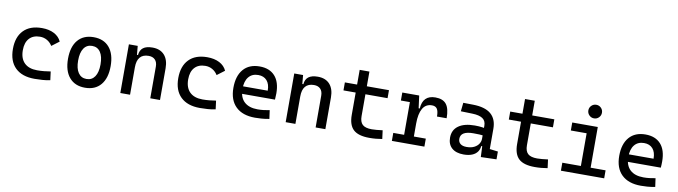

<svg xmlns="http://www.w3.org/2000/svg" viewBox="-35 -1372 7101 2010"><g transform="rotate(10 3515.5 -367.0)"><path d="M342.8 9.8Q210.4 9.8 138.4 -59.8Q66.4 -129.4 66.4 -259.8Q66.4 -386.7 134.5 -457Q202.6 -527.3 329.1 -527.3Q404.8 -527.3 458.7 -499.3Q512.7 -471.2 535.6 -419.9L456.1 -359.9Q434.1 -395.5 399.9 -415Q365.7 -434.6 325.2 -434.6Q252 -434.6 211.4 -390.4Q170.9 -346.2 170.9 -264.6Q170.9 -176.3 218.5 -129.6Q266.1 -83 354.5 -83Q390.6 -83 426.8 -86.4Q462.9 -89.8 497.1 -95.7L508.8 -4.9Q468.8 3.9 426 6.8Q383.3 9.8 342.8 9.8Z M878.9 9.8Q771.5 9.8 711.9 -60.5Q652.3 -130.9 652.3 -258.8Q652.3 -387.2 711.9 -457.3Q771.5 -527.3 878.9 -527.3Q986.8 -527.3 1046.1 -457.3Q1105.5 -387.2 1105.5 -258.8Q1105.5 -130.9 1046.1 -60.5Q986.8 9.8 878.9 9.8ZM878.9 -83Q936 -83 967 -128.9Q998 -174.8 998 -258.8Q998 -343.3 967 -388.9Q936 -434.6 878.9 -434.6Q821.8 -434.6 790.8 -388.9Q759.8 -343.3 759.8 -258.8Q759.8 -174.8 790.8 -128.9Q821.8 -83 878.9 -83Z M1572.3 0V-336.9Q1572.3 -383.8 1547.9 -409.2Q1523.4 -434.6 1479.5 -434.6Q1357.4 -434.6 1357.4 -291L1327.1 -423.8H1367.2Q1371.6 -476.1 1405.3 -501.7Q1439 -527.3 1503.9 -527.3Q1585.9 -527.3 1630.9 -477.5Q1675.8 -427.7 1675.8 -336.9V0ZM1253.9 0V-517.6H1347.7L1357.4 -408.2V0Z M2100.6 9.8Q1968.3 9.8 1896.2 -59.8Q1824.2 -129.4 1824.2 -259.8Q1824.2 -386.7 1892.3 -457Q1960.4 -527.3 2086.9 -527.3Q2162.6 -527.3 2216.6 -499.3Q2270.5 -471.2 2293.5 -419.9L2213.9 -359.9Q2191.9 -395.5 2157.7 -415Q2123.5 -434.6 2083 -434.6Q2009.8 -434.6 1969.2 -390.4Q1928.7 -346.2 1928.7 -264.6Q1928.7 -176.3 1976.3 -129.6Q2023.9 -83 2112.3 -83Q2148.4 -83 2184.6 -86.4Q2220.7 -89.8 2254.9 -95.7L2266.6 -4.9Q2226.6 3.9 2183.8 6.8Q2141.1 9.8 2100.6 9.8Z M2686.5 9.8Q2554.2 9.8 2482.2 -59.8Q2410.2 -129.4 2410.2 -259.8Q2410.2 -386.7 2471.2 -457Q2532.2 -527.3 2643.6 -527.3Q2748.5 -527.3 2805.9 -463.9Q2863.3 -400.4 2863.3 -279.3Q2863.3 -243.7 2860.4 -212.9H2497.1V-292H2769.5Q2769.5 -361.8 2736.3 -399.2Q2703.1 -436.5 2644.5 -436.5Q2578.6 -436.5 2542.2 -391.6Q2505.9 -346.7 2505.9 -264.6Q2505.9 -174.8 2555.9 -127.9Q2606 -81.1 2698.2 -81.1Q2730.5 -81.1 2761.7 -84.7Q2793 -88.4 2825.2 -94.7L2837.9 -3.9Q2792 4.9 2753.9 7.3Q2715.8 9.8 2686.5 9.8Z M3330.1 0V-336.9Q3330.1 -383.8 3305.7 -409.2Q3281.2 -434.6 3237.3 -434.6Q3115.2 -434.6 3115.2 -291L3085 -423.8H3125Q3129.4 -476.1 3163.1 -501.7Q3196.8 -527.3 3261.7 -527.3Q3343.8 -527.3 3388.7 -477.5Q3433.6 -427.7 3433.6 -336.9V0ZM3011.7 0V-517.6H3105.5L3115.2 -408.2V0Z M3902.3 9.8Q3784.7 9.8 3732.2 -39.1Q3679.7 -87.9 3679.7 -195.3V-283.2H3783.2V-200.2Q3783.2 -138.7 3813.2 -110.8Q3843.3 -83 3912.1 -83Q3936.5 -83 3963.9 -85.7Q3991.2 -88.4 4026.4 -92.8L4038.1 -2Q4003.9 3.9 3971.4 6.8Q3939 9.8 3902.3 9.8ZM3679.7 -244.1V-673.8H3783.2V-244.1ZM3549.8 -432.6V-517.6H4018.6V-432.6Z M4359.4 -222.7 4329.1 -384.8H4369.1Q4377.9 -527.3 4511.7 -527.3Q4591.8 -527.3 4627.9 -481.4Q4664.1 -435.5 4664.1 -333H4561.5Q4561.5 -389.6 4544.7 -414.6Q4527.8 -439.5 4490.2 -439.5Q4424.3 -439.5 4391.8 -383.1Q4359.4 -326.7 4359.4 -222.7ZM4140.6 0V-85H4486.3V0ZM4255.9 0V-517.6H4339.8L4359.4 -369.1V0ZM4160.2 -432.6V-517.6H4333L4342.8 -432.6Z M5086.9 4.9 5080.1 -148.4 5066.4 -191.4V-325.2Q5066.4 -377 5030 -401.1Q4993.7 -425.3 4921.9 -427.2L4797.9 -430.7L4807.6 -522.5L4912.1 -521Q5040.5 -519 5102.8 -465.6Q5165 -412.1 5165 -309.6V-93.8L5252.9 -83V0ZM4904.3 9.8Q4823.2 9.8 4778.8 -29.3Q4734.4 -68.4 4734.4 -139.6Q4734.4 -221.7 4795.7 -265.6Q4856.9 -309.6 4968.8 -309.6Q5015.1 -309.6 5051.5 -304Q5087.9 -298.3 5116.2 -287.1L5094.7 -216.8Q5062 -224.1 5030.8 -225.3Q4999.5 -226.6 4966.8 -226.6Q4832 -226.6 4832 -144.5Q4832 -110.4 4855.2 -91.8Q4878.4 -73.2 4920.9 -73.2Q4969.2 -73.2 5001.7 -89.8Q5034.2 -106.4 5050.3 -132.3Q5066.4 -158.2 5066.4 -185.5V-242.2L5096.7 -109.4H5055.7L5072.3 -125Q5072.3 -80.1 5051.5 -50Q5030.8 -20 4993.2 -5.1Q4955.6 9.8 4904.3 9.8Z M5660.2 9.8Q5542.5 9.8 5490 -39.1Q5437.5 -87.9 5437.5 -195.3V-283.2H5541V-200.2Q5541 -138.7 5571 -110.8Q5601.1 -83 5669.9 -83Q5694.3 -83 5721.7 -85.7Q5749 -88.4 5784.2 -92.8L5795.9 -2Q5761.7 3.9 5729.2 6.8Q5696.8 9.8 5660.2 9.8ZM5437.5 -244.1V-673.8H5541V-244.1ZM5307.6 -432.6V-517.6H5776.4V-432.6Z M6134.8 0V-488.3H6238.3V0ZM5937.5 0V-85H6144.5V0ZM6228.5 0V-85H6397.5V0ZM5966.8 -432.6V-517.6H6238.3V-432.6ZM6183.1 -599.6Q6153.3 -599.6 6132.1 -620.8Q6110.8 -642.1 6110.8 -671.9Q6110.8 -702.1 6132.1 -723.1Q6153.3 -744.1 6183.1 -744.1Q6213.4 -744.1 6234.4 -723.1Q6255.4 -702.1 6255.4 -671.9Q6255.4 -642.1 6234.4 -620.8Q6213.4 -599.6 6183.1 -599.6Z M6788.1 9.8Q6655.8 9.8 6583.7 -59.8Q6511.7 -129.4 6511.7 -259.8Q6511.7 -386.7 6572.8 -457Q6633.8 -527.3 6745.1 -527.3Q6850.1 -527.3 6907.5 -463.9Q6964.8 -400.4 6964.8 -279.3Q6964.8 -243.7 6961.9 -212.9H6598.6V-292H6871.1Q6871.1 -361.8 6837.9 -399.2Q6804.7 -436.5 6746.1 -436.5Q6680.2 -436.5 6643.8 -391.6Q6607.4 -346.7 6607.4 -264.6Q6607.4 -174.8 6657.5 -127.9Q6707.5 -81.1 6799.8 -81.1Q6832 -81.1 6863.3 -84.7Q6894.5 -88.4 6926.8 -94.7L6939.5 -3.9Q6893.6 4.9 6855.5 7.3Q6817.4 9.8 6788.1 9.8Z"/></g></svg>

Font: Cascadia Mono PL
Style: Regular
Weight: 400
Monospace: yes
Designer: Aaron Bell
Foundry: Saja Typeworks
Version: Version 2102.003